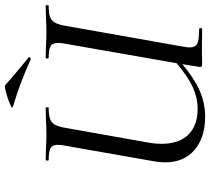

<svg xmlns="http://www.w3.org/2000/svg" viewBox="-56 -772 840 767"><g transform="rotate(-90 363.5 -388.0)"><path d="M319 -619Q319 -613 317 -613Q286 -613 271 -607Q256 -601 248.5 -586.5Q241 -572 236 -542L179 -221Q173 -190 173 -162Q173 -92 209.5 -55Q246 -18 313 -18Q357 -18 399.5 -37.5Q442 -57 495 -102L572 -542Q576 -561 576 -576Q576 -598 563 -605.5Q550 -613 516 -613Q514 -613 514 -619Q514 -625 516 -625L559 -624Q597 -622 620 -622Q643 -622 681 -624L725 -625Q727 -625 727 -619Q727 -613 725 -613Q695 -613 680 -607.5Q665 -602 657 -588Q649 -574 644 -544L562 -81Q558 -57 558 -50Q558 -27 573.5 -19.5Q589 -12 631 -12Q635 -12 635 -6Q635 0 631 0L548 -1L493 0Q485 0 482.5 -1.5Q480 -3 480 -9L491 -79Q434 -31 384.5 -9.5Q335 12 281 12Q198 12 148.5 -30.5Q99 -73 99 -147Q99 -165 102 -186L165 -544Q169 -561 169 -576Q169 -598 156 -605.5Q143 -613 108 -613Q106 -613 106 -619Q106 -625 108 -625L150 -624Q188 -622 211 -622Q235 -622 273 -624L317 -625Q319 -625 319 -619ZM331 -767Q350 -776 376.5 -783Q403 -790 407 -787Q450 -748 517 -694Q519 -694 519 -691Q519 -688 516 -686Q513 -684 510 -685Q459 -708 416.5 -724Q374 -740 321 -756Q311 -758 331 -767Z"/></g></svg>

Font: CormorantInfant-MediumItalic
Style: Italic
Weight: 500
Italic angle: -10°
Designer: Christian Thalmann (Catharsis Fonts)
Foundry: Catharsis Fonts
Version: Version 3.303